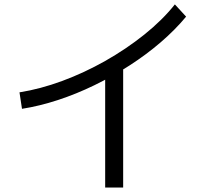

<svg xmlns="http://www.w3.org/2000/svg" viewBox="-20 -814 920 854"><path d="M66.7 -403.3Q158.9 -417.8 256.7 -453.9Q354.4 -490 447.8 -542.8Q541.1 -595.6 621.7 -660Q702.2 -724.4 757.8 -794.4L807.8 -740Q758.9 -681.1 695 -626.1Q631.1 -571.1 556.1 -522.8Q481.1 -474.4 400 -435Q318.9 -395.6 237.2 -368.9Q155.6 -342.2 77.8 -330ZM447.8 20V-521.1H527.8V20Z"/></svg>

Font: Paperlogy 4 Regular
Style: Regular
Weight: 400
Designer: redesigned by Lee Juim, glyphs from Gmarket Sans & Montserrat
Foundry: PT&
Version: Version 1.001